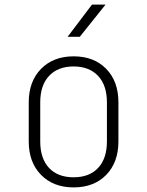

<svg xmlns="http://www.w3.org/2000/svg" viewBox="-20 -805 640 835"><path d="M300 10Q212 10 158.5 -44.5Q105 -99 105 -190V-360Q105 -451 158.5 -505.5Q212 -560 300 -560Q389 -560 442 -505.5Q495 -451 495 -360V-190Q495 -99 442 -44.5Q389 10 300 10ZM300 -34Q369 -34 407 -75Q445 -116 445 -190V-360Q445 -434 406.5 -475Q368 -516 300 -516Q232 -516 193.5 -475Q155 -434 155 -360V-190Q155 -116 193 -75Q231 -34 300 -34ZM274 -645 380 -785H439L327 -645Z"/></svg>

Font: NKDuy Mono Thin
Style: Regular
Weight: 100
Monospace: yes
Designer: NKDuy
Foundry: NKDuy
Version: Version 2.251; ttfautohint (v1.8.4.7-5d5b)